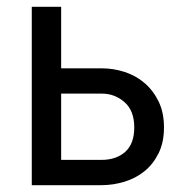

<svg xmlns="http://www.w3.org/2000/svg" viewBox="-20 -542 527 562"><path d="M73 -522H159V-342H278Q312 -342 344.5 -331.5Q377 -321 402.5 -299.5Q428 -278 444 -245.5Q460 -213 460 -169Q460 -125 444 -93Q428 -61 402.5 -40.5Q377 -20 344 -10Q311 0 277 0H73ZM277 -74Q320 -74 346.5 -97.5Q373 -121 373 -169Q373 -218 344.5 -243Q316 -268 278 -268H159V-74Z"/></svg>

Font: IngvarSans
Style: Regular
Weight: 500
Version: Version 3.000